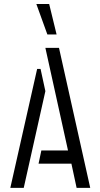

<svg xmlns="http://www.w3.org/2000/svg" viewBox="-20 -916 486 936"><path d="M157.2 -896.5H219.7L255.9 -748H210.9ZM30.3 0 161.1 -580.1H177.7L201.2 -471.7L95.7 0ZM168 -118.2 181.6 -182.6H311.5L201.2 -682.6H267.6L419.9 0H353.5L328.1 -118.2Z"/></svg>

Font: Post No Bills Colombo
Style: Medium
Weight: 600
Designer: Kosala Senevirathne, Siva Puranthara, Lasantha Premarathna, Tharique Azeez
Foundry: Mooniak
Version: Version 1.220 ; ttfautohint (v1.5)